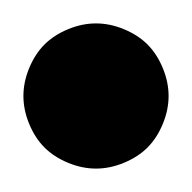

<svg xmlns="http://www.w3.org/2000/svg" viewBox="-82 -144 164 164"><path d="M57 -86Q62 -74 62 -62Q62 -50 57 -38Q52 -26 44 -18Q36 -10 24 -5Q12 0 0 0Q-12 0 -24 -5Q-36 -10 -44 -18Q-52 -26 -57 -38Q-62 -50 -62 -62Q-62 -74 -57 -86Q-52 -98 -44 -106Q-36 -114 -24 -119Q-12 -124 0 -124Q12 -124 24 -119Q36 -114 44 -106Q52 -98 57 -86Z"/></svg>

Font: DSEG7 Modern
Style: Light
Weight: 300
Designer: Keshikan(Twitter:@keshinomi_88pro)
Version: Version 0.46